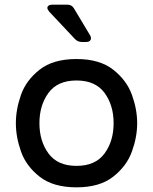

<svg xmlns="http://www.w3.org/2000/svg" viewBox="-20 -790 656 823"><path d="M48 -262Q48 -321 70 -383.5Q92 -446 150 -491.5Q208 -537 308 -537Q407 -537 465 -491.5Q523 -446 545.5 -383.5Q568 -321 568 -262Q568 -203 545.5 -140.5Q523 -78 465 -32.5Q407 13 308 13Q208 13 150 -32.5Q92 -78 70 -140.5Q48 -203 48 -262ZM467 -262Q467 -339 428 -392Q389 -445 308 -445Q227 -445 188 -392Q149 -339 149 -262Q149 -185 188 -132Q227 -79 308 -79Q389 -79 428 -132Q467 -185 467 -262ZM370 -626Q370 -619 364.5 -614.5Q359 -610 349 -610H331Q313 -610 301 -623L191 -740Q183 -750 183 -756Q183 -762 188.5 -766Q194 -770 203 -770H268Q288 -770 297 -754L366 -639Q370 -632 370 -626Z"/></svg>

Font: Shippori Gothic B2 Bold
Style: Regular
Weight: 700
Designer: FONTDASU
Foundry: FONTDASU / Google Inc. / but / Adobe
Version: Version 1.130